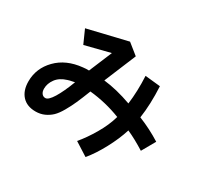

<svg xmlns="http://www.w3.org/2000/svg" viewBox="-157 -974 1314 1235"><g transform="rotate(30 500.0 -356.0)"><path d="M42 -201.2Q42 -298.8 112.3 -370.6Q182.6 -442.4 300.8 -454.1Q323.2 -457 344.7 -456.1L416 -627L230.5 -580.1L186.5 -678.7L480.5 -749L559.6 -685.5L461.9 -450.2Q558.6 -439.5 669.9 -399.4Q682.6 -497.1 676.8 -608.4L790 -596.7Q796.9 -465.8 781.2 -360.4Q869.1 -325.2 948.2 -275.4L891.6 -175.8Q818.4 -221.7 756.8 -249Q733.4 -174.8 690.9 -95.7Q648.4 -16.6 603.5 37.1L504.9 -25.4Q548.8 -77.1 590.3 -147.9Q631.8 -218.8 651.4 -288.1Q539.1 -332 419.9 -343.8Q395.5 -281.2 377.9 -241.7Q360.4 -202.1 337.9 -163.1Q315.4 -124 293.5 -103Q271.5 -82 242.2 -68.8Q212.9 -55.7 177.7 -55.7Q113.3 -55.7 77.6 -94.7Q42 -133.8 42 -201.2ZM152.3 -210.9Q152.3 -188.5 162.6 -175.3Q172.9 -162.1 189.5 -162.1Q211.9 -162.1 242.2 -211.4Q272.5 -260.7 304.7 -345.7Q259.8 -336.9 254.9 -334Q203.1 -318.4 177.7 -283.7Q152.3 -249 152.3 -210.9Z"/></g></svg>

Font: Gothic A1
Style: Bold
Weight: 700
Version: Version 2.50